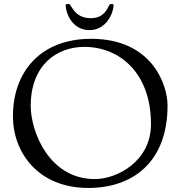

<svg xmlns="http://www.w3.org/2000/svg" viewBox="-20 -914 893 950"><path d="M305 -891C305 -844 340 -765 423 -765C506 -765 542 -849 542 -891C542 -893 536 -894 531 -894H527C514 -894 510 -824 429 -824C345 -824 334 -894 321 -894H316C311 -894 305 -893 305 -891ZM44 -339C44 -159 169 16 417 16C636 16 809 -111 809 -392C809 -494 733 -722 431 -722C176 -722 44 -554 44 -339ZM132 -390C132 -594 263 -682 397 -682C573 -682 727 -552 727 -300C727 -116 560 -28 449 -28C223 -28 132 -263 132 -390Z"/></svg>

Font: OFL Sorts Mill Goudy
Style: Regular
Weight: 500
Version: Version 003.000